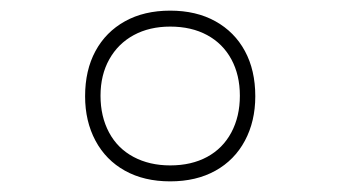

<svg xmlns="http://www.w3.org/2000/svg" viewBox="-20 -760 640 361"><path d="M300 -419Q251 -419 215 -439Q179 -459 159.5 -495.5Q140 -532 140 -579Q140 -628 159.5 -664Q179 -700 215 -720Q251 -740 300 -740Q349 -740 385 -720Q421 -700 440.5 -664Q460 -628 460 -579Q460 -532 440.5 -495.5Q421 -459 385 -439Q349 -419 300 -419ZM300 -449Q340 -449 369.5 -465Q399 -481 415 -511Q431 -541 431 -580Q431 -619 415 -648.5Q399 -678 369.5 -694Q340 -710 300 -710Q261 -710 231.5 -694Q202 -678 185.5 -648.5Q169 -619 169 -580Q169 -541 185 -511Q201 -481 231 -465Q261 -449 300 -449Z"/></svg>

Font: M PLUS Code Latin Expanded ExtraLight
Style: Regular
Weight: 250
Width: 7
Designer: Coji Morishita
Foundry: UNDERFOREST DESIGN
Version: Version 1.002; ttfautohint (v1.8.3)